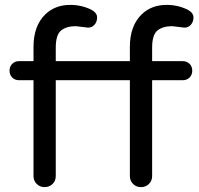

<svg xmlns="http://www.w3.org/2000/svg" viewBox="-20 -760 814 785"><path d="M734 -647 684 -653Q646 -653 624 -635.5Q602 -618 602 -565V-510H727Q744 -510 755 -499Q766 -488 766 -471Q766 -454 755 -443Q744 -432 727 -432H602V-40Q602 -21 589 -8Q576 5 556.5 5Q537 5 524 -8Q511 -21 511 -40V-432H208V-40Q208 -21 195 -8Q182 5 162.5 5Q143 5 130 -8Q117 -21 117 -40V-432H58Q41 -432 30 -443Q19 -454 19 -471Q19 -488 30 -499Q41 -510 58 -510H117V-568Q117 -655 166 -702Q206 -740 267 -740Q314 -740 354 -720Q377 -707 377 -689Q377 -671 366.5 -659Q356 -647 340 -647L290 -653Q252 -653 230 -635.5Q208 -618 208 -565V-510H511V-568Q511 -655 560 -702Q600 -740 661 -740Q708 -740 748 -720Q771 -707 771 -689Q771 -671 760.5 -659Q750 -647 734 -647Z"/></svg>

Font: Varela Round
Style: Regular
Weight: 400
Designer: Joe Prince
Foundry: Joe Prince
Version: Version 1.000